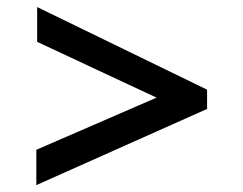

<svg xmlns="http://www.w3.org/2000/svg" viewBox="-20 -560 702 555"><path d="M85 -24.9V-127L432.6 -277.8L87.4 -439V-539.6L578.6 -300.8V-245.1Z"/></svg>

Font: Ride Light
Style: Bold
Weight: 600
Version: Version 3.000